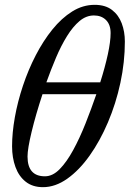

<svg xmlns="http://www.w3.org/2000/svg" viewBox="-20 -763 557 795"><path d="M158 12Q115 12 86.5 -10.5Q58 -33 44 -71.5Q30 -110 30 -157Q30 -213 41.5 -277.5Q53 -342 75 -408Q97 -474 128 -534Q159 -594 197 -641Q235 -688 279 -715.5Q323 -743 372 -743Q416 -743 443.5 -722Q471 -701 484 -666.5Q497 -632 497 -591Q497 -506 478.5 -420Q460 -334 427 -256.5Q394 -179 351 -118.5Q308 -58 258.5 -23Q209 12 158 12ZM166 -33Q198 -33 227 -62.5Q256 -92 283 -141.5Q310 -191 334 -251.5Q358 -312 379 -373H156Q128 -288 111 -217.5Q94 -147 94 -115Q94 -33 166 -33ZM172 -422H395Q415 -485 426.5 -538Q438 -591 438 -626Q438 -661 419 -680Q400 -699 369 -699Q337 -699 309.5 -676Q282 -653 257.5 -613.5Q233 -574 212 -524.5Q191 -475 172 -422Z"/></svg>

Font: Zen Old Mincho
Style: Regular
Weight: 400
Designer: Yoshimichi Ohira
Foundry: Positype
Version: Version 1.001